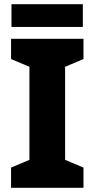

<svg xmlns="http://www.w3.org/2000/svg" viewBox="-20 -993 453 920"><path d="M380 -93H33V-190L121 -227V-673L33 -710V-807H380V-710L292 -673V-227L380 -190ZM377 -973V-864H35V-973Z"/></svg>

Font: Noto Sans Telugu UI ExtraBold
Style: Regular
Weight: 800
Designer: Jelle Bosma - Monotype Design Team
Foundry: Monotype Imaging Inc.
Version: Version 2.005; ttfautohint (v1.8.4.7-5d5b)